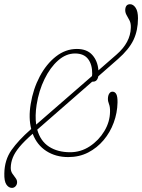

<svg xmlns="http://www.w3.org/2000/svg" viewBox="-46 -735 674 910"><path d="M99 -121 102 -123.5Q88.5 -176.5 99.5 -242Q111 -313 142.2 -372.2Q173.5 -431.5 219 -467.2Q264.5 -503 318.5 -503Q366 -503 391.5 -474.5Q417 -446 420.5 -401.5L506.5 -476.5Q572 -533.5 574 -603Q575 -624 568 -637.8Q561 -651.5 554.2 -663Q547.5 -674.5 547.5 -687.5Q548.5 -715 570.5 -715Q585.5 -715 596.8 -698.2Q608 -681.5 608 -648.5Q608 -591 586.8 -546Q565.5 -501 513 -455L420 -373.5Q415 -347.5 394.5 -348Q392.5 -348 390.5 -347.5L130.5 -120.5Q145.5 -66.5 186.2 -40Q227 -13.5 286.5 -13.5Q337 -13.5 379.5 -41.5Q422 -69.5 448.5 -113.5Q475 -157.5 475.5 -206Q476 -228.5 470.5 -242Q465 -255.5 465.5 -268Q466 -282.5 471.8 -291.5Q477.5 -300.5 487 -300.5Q499 -300.5 505.2 -288.8Q511.5 -277 511 -249Q510 -200 493 -153.8Q476 -107.5 445 -70.8Q414 -34 371.8 -12.2Q329.5 9.5 277.5 9.5Q218 9.5 173.5 -19.2Q129 -48 109 -101Q68.5 -65.5 46.2 -38.5Q24 -11.5 14.8 11.8Q5.5 35 5 59Q4.5 75.5 12.2 87.2Q20 99 27.8 108.8Q35.5 118.5 35 130Q34.5 140.5 27.5 148Q20.5 155.5 10.5 155.5Q-5 155.5 -15.8 139.5Q-26.5 123.5 -25.5 87Q-24.5 23 8.5 -23.8Q41.5 -70.5 99 -121ZM127.5 -238Q119.5 -185.5 125.5 -144.5L390 -374.5Q391 -380 391 -385Q391.5 -429 371.5 -455.2Q351.5 -481.5 309.5 -481.5Q267 -481.5 229.5 -448.5Q192 -415.5 165 -360.2Q138 -305 127.5 -238Z"/></svg>

Font: Fraunces 144pt S100 Thin
Style: Italic
Weight: 100
Italic angle: -16°
Version: Version 1.000; ttfautohint (v1.8.3)